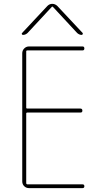

<svg xmlns="http://www.w3.org/2000/svg" viewBox="-20 -970 540 990"><path d="M98.6 -790Q94.7 -790 92.8 -793.5Q90.8 -796.9 93.8 -799.8L224.6 -939.5Q235.4 -950.2 249.5 -950.2Q263.7 -950.2 275.4 -939.5L406.2 -799.8Q408.2 -796.9 406.2 -793.5Q404.3 -790 401.4 -790Q388.7 -790 377.9 -799.8L252 -935.5H250H248L122.1 -799.8Q111.3 -790 98.6 -790ZM129.9 -730.5H405.3Q415 -730.5 415 -720.2Q415 -710 405.3 -710H120.1Q115.2 -710 115.2 -705.1V-415Q115.2 -410.2 120.1 -410.2H394.5Q404.3 -410.2 404.8 -399.9Q405.3 -389.6 394.5 -389.6H120.1Q115.2 -389.6 115.2 -384.8V-25.4Q115.2 -20.5 120.1 -19.5H405.3Q415 -19.5 415 -9.8Q415 0 405.3 0H129.9Q115.2 0 105 -9.8Q94.7 -19.5 94.7 -35.2V-695.3Q94.7 -710 105 -720.2Q115.2 -730.5 129.9 -730.5Z"/></svg>

Font: Rounded Mgen+ 1m thin
Style: Regular
Weight: 100
Designer: [Source Han Sans]
Ryoko NISHIZUKA  (kana & ideographs); Paul D. Hunt (Latin, Greek & Cyrillic); Wenlong ZHANG  (bopomofo
Version: Version 1.059.20150602